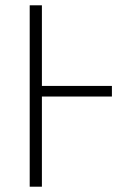

<svg xmlns="http://www.w3.org/2000/svg" viewBox="-20 -704 464 724"><path d="M402 -340H138V0H92V-684H138V-380H402Z"/></svg>

Font: Fira Sans Extra Condensed ExtraLight
Style: Regular
Weight: 275
Width: 1
Designer: Carrois Corporate & Edenspiekermann AG
Foundry: Carrois Corporate GbR & Edenspiekermann AG
Version: Version 4.203